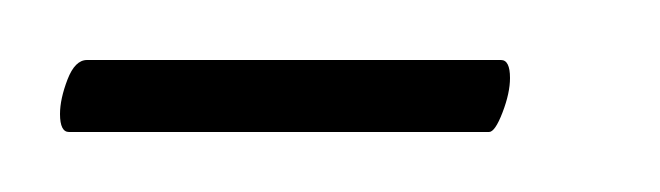

<svg xmlns="http://www.w3.org/2000/svg" viewBox="-20 -395 220 64"><path d="M3 -351Q0 -351 0 -357Q0 -362 2.5 -368.5Q5 -375 9 -375H147Q150 -375 150 -369Q150 -364 147.5 -357.5Q145 -351 143 -351Z"/></svg>

Font: Gwendolyn
Style: Bold
Weight: 700
Designer: Robert E. Leuschke
Foundry: Robert E. Leuschke
Version: Version 1.010; ttfautohint (v1.8.3)